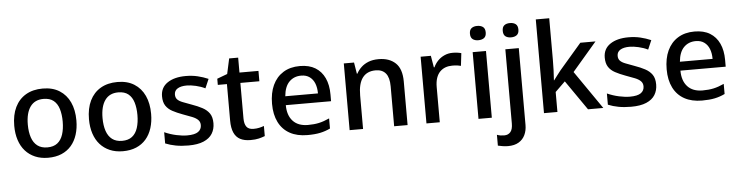

<svg xmlns="http://www.w3.org/2000/svg" viewBox="-54 -1036 5977 1551"><g transform="rotate(-5 2934.5 -260.0)"><path d="M555 -271Q555 -208 538.5 -156Q522 -104 490 -67Q458 -30 411 -10Q364 10 302 10Q243 10 196.5 -10Q150 -30 117.5 -66.5Q85 -103 68 -155Q51 -207 51 -271Q51 -359 81.5 -421.5Q112 -484 169 -517.5Q226 -551 306 -551Q386 -551 441.5 -516Q497 -481 526 -418.5Q555 -356 555 -271ZM161 -271Q161 -211 176 -166.5Q191 -122 222.5 -98Q254 -74 303 -74Q353 -74 384 -98Q415 -122 429.5 -167Q444 -212 444 -271Q444 -329 430.5 -373.5Q417 -418 386.5 -442.5Q356 -467 305 -467Q234 -467 197.5 -416Q161 -365 161 -271Z M1161 -271Q1161 -208 1144.5 -156Q1128 -104 1096 -67Q1064 -30 1017 -10Q970 10 908 10Q849 10 802.5 -10Q756 -30 723.5 -66.5Q691 -103 674 -155Q657 -207 657 -271Q657 -359 687.5 -421.5Q718 -484 775 -517.5Q832 -551 912 -551Q992 -551 1047.5 -516Q1103 -481 1132 -418.5Q1161 -356 1161 -271ZM767 -271Q767 -211 782 -166.5Q797 -122 828.5 -98Q860 -74 909 -74Q959 -74 990 -98Q1021 -122 1035.5 -167Q1050 -212 1050 -271Q1050 -329 1036.5 -373.5Q1023 -418 992.5 -442.5Q962 -467 911 -467Q840 -467 803.5 -416Q767 -365 767 -271Z M1656 -152Q1656 -104 1633.5 -67.5Q1611 -31 1563 -10.5Q1515 10 1440 10Q1383 10 1337.5 1.5Q1292 -7 1253 -23V-114Q1300 -93 1349 -82.5Q1398 -72 1436 -72Q1498 -72 1525.5 -91.5Q1553 -111 1553 -146Q1553 -171 1537 -187.5Q1521 -204 1490 -216.5Q1459 -229 1414 -245Q1368 -262 1333.5 -280.5Q1299 -299 1280 -328Q1261 -357 1261 -404Q1261 -475 1317 -513Q1373 -551 1466 -551Q1517 -551 1561.5 -540.5Q1606 -530 1648 -512L1616 -438Q1582 -455 1540.5 -464.5Q1499 -474 1467 -474Q1420 -474 1393 -457.5Q1366 -441 1366 -409Q1366 -384 1380.5 -369Q1395 -354 1424 -343Q1453 -332 1496 -316Q1542 -300 1578.5 -280.5Q1615 -261 1635.5 -231.5Q1656 -202 1656 -152Z M1975 -78Q2000 -78 2020.5 -82.5Q2041 -87 2060 -94V-12Q2037 -3 2010 3.5Q1983 10 1943 10Q1893 10 1859.5 -7.5Q1826 -25 1809 -63Q1792 -101 1792 -161V-457H1718V-507L1801 -538L1828 -662H1901V-541H2055V-457H1901V-169Q1901 -125 1918 -101.5Q1935 -78 1975 -78Z M2391 -551Q2466 -551 2516 -520.5Q2566 -490 2592 -434Q2618 -378 2618 -301V-246H2251Q2251 -164 2293.5 -117.5Q2336 -71 2416 -71Q2466 -71 2505 -79.5Q2544 -88 2590 -109V-27Q2551 -8 2508 1Q2465 10 2405 10Q2321 10 2262 -22.5Q2203 -55 2172 -117Q2141 -179 2141 -266Q2141 -354 2170.5 -417.5Q2200 -481 2256 -516Q2312 -551 2391 -551ZM2395 -473Q2336 -473 2298 -434.5Q2260 -396 2253 -318H2518Q2518 -364 2504.5 -398.5Q2491 -433 2463.5 -453Q2436 -473 2395 -473Z M3030 -551Q3116 -551 3166.5 -503.5Q3217 -456 3217 -353V0H3108V-324Q3108 -395 3080 -429Q3052 -463 2998 -463Q2928 -463 2892 -415.5Q2856 -368 2856 -272V0H2747V-541H2830L2845 -449H2849Q2864 -477 2888 -500Q2912 -523 2947 -537Q2982 -551 3030 -551Z M3630 -550Q3650 -550 3668.5 -547.5Q3687 -545 3700 -541L3688 -439Q3674 -443 3658.5 -445Q3643 -447 3618 -447Q3588 -447 3563 -438Q3538 -429 3518.5 -409.5Q3499 -390 3488.5 -359Q3478 -328 3478 -285V0H3370V-541H3453L3469 -446H3474Q3487 -475 3509.5 -498.5Q3532 -522 3563 -536Q3594 -550 3630 -550Z M3900 -541V0H3792V-541ZM3846 -749Q3876 -749 3893.5 -735.5Q3911 -722 3911 -691Q3911 -660 3893.5 -646.5Q3876 -633 3846 -633Q3818 -633 3800.5 -646.5Q3783 -660 3783 -691Q3783 -722 3800.5 -735.5Q3818 -749 3846 -749Z M4011 240Q3990 240 3967.5 236.5Q3945 233 3929 229V141Q3944 147 3958.5 149Q3973 151 3989 151Q4020 151 4038.5 129.5Q4057 108 4057 60V-541H4166V82Q4166 127 4149 163Q4132 199 4097.5 219.5Q4063 240 4011 240ZM4049 -691Q4049 -722 4066 -735.5Q4083 -749 4112 -749Q4141 -749 4158.5 -735.5Q4176 -722 4176 -691Q4176 -660 4158.5 -646.5Q4141 -633 4112 -633Q4083 -633 4066 -646.5Q4049 -660 4049 -691Z M4432 -423Q4432 -382 4430.5 -340Q4429 -298 4426 -257H4428Q4442 -276 4457 -295.5Q4472 -315 4486 -333L4665 -541H4788L4590 -310L4804 0H4680L4513 -241L4432 -162V0H4323V-760H4432Z M5246 -152Q5246 -104 5223.5 -67.5Q5201 -31 5153 -10.5Q5105 10 5030 10Q4973 10 4927.5 1.5Q4882 -7 4843 -23V-114Q4890 -93 4939 -82.5Q4988 -72 5026 -72Q5088 -72 5115.5 -91.5Q5143 -111 5143 -146Q5143 -171 5127 -187.5Q5111 -204 5080 -216.5Q5049 -229 5004 -245Q4958 -262 4923.5 -280.5Q4889 -299 4870 -328Q4851 -357 4851 -404Q4851 -475 4907 -513Q4963 -551 5056 -551Q5107 -551 5151.5 -540.5Q5196 -530 5238 -512L5206 -438Q5172 -455 5130.5 -464.5Q5089 -474 5057 -474Q5010 -474 4983 -457.5Q4956 -441 4956 -409Q4956 -384 4970.5 -369Q4985 -354 5014 -343Q5043 -332 5086 -316Q5132 -300 5168.5 -280.5Q5205 -261 5225.5 -231.5Q5246 -202 5246 -152Z M5591 -551Q5666 -551 5716 -520.5Q5766 -490 5792 -434Q5818 -378 5818 -301V-246H5451Q5451 -164 5493.5 -117.5Q5536 -71 5616 -71Q5666 -71 5705 -79.5Q5744 -88 5790 -109V-27Q5751 -8 5708 1Q5665 10 5605 10Q5521 10 5462 -22.5Q5403 -55 5372 -117Q5341 -179 5341 -266Q5341 -354 5370.5 -417.5Q5400 -481 5456 -516Q5512 -551 5591 -551ZM5595 -473Q5536 -473 5498 -434.5Q5460 -396 5453 -318H5718Q5718 -364 5704.5 -398.5Q5691 -433 5663.5 -453Q5636 -473 5595 -473Z"/></g></svg>

Font: Noto Sans Hebrew Thin Medium
Style: Regular
Weight: 500
Version: Version 3.001